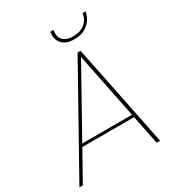

<svg xmlns="http://www.w3.org/2000/svg" viewBox="-221 -991 1024 1115"><g transform="rotate(-30 291.5 -433.5)"><path d="M364 -683H384L523 0H500L365 -668H378L5 0H-18ZM104 -194 113 -212H467L471 -194ZM523 -863Q519 -839 503 -815Q487 -791 458.5 -775Q430 -759 387 -759Q345 -759 321.5 -775Q298 -791 290.5 -815Q283 -839 287 -863L288 -867H308Q301 -824 322.5 -800.5Q344 -777 390 -777Q437 -777 467 -800.5Q497 -824 504 -867H524Z"/></g></svg>

Font: Poppins Variable
Style: Italic
Weight: 100
Italic angle: -10°
Designer: Jonny Pinhorn
Foundry: Indian Type Foundry
Version: Version 6.000